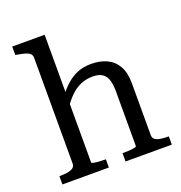

<svg xmlns="http://www.w3.org/2000/svg" viewBox="-132 -850 909 963"><g transform="rotate(-20 322.5 -368.0)"><path d="M211 -736V-54Q211 -51 223 -48.5Q235 -46 252 -45Q269 -44 283 -44H286V0H38V-44H40Q63 -44 81.5 -47Q100 -50 111 -58Q122 -66 122 -80V-644Q122 -659 114 -667Q106 -675 90 -680Q74 -685 49 -689L38 -691V-736ZM622 0H375V-44H377Q391 -44 408 -45Q425 -46 437.5 -48.5Q450 -51 450 -54V-347Q450 -386 441.5 -410Q433 -434 414.5 -445.5Q396 -457 364 -457Q330 -457 300 -444Q270 -431 244 -405Q218 -379 194 -342L193 -407Q220 -445 248 -469.5Q276 -494 307.5 -506.5Q339 -519 379 -519Q427 -519 463 -502Q499 -485 519 -449.5Q539 -414 539 -358V-80Q539 -66 549 -58Q559 -50 578 -47Q597 -44 620 -44H622Z"/></g></svg>

Font: Roboto Serif 28pt
Style: Regular
Weight: 400
Designer: Greg Gazdowicz
Foundry: Commercial Type
Version: Version 1.008